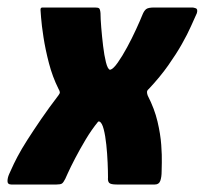

<svg xmlns="http://www.w3.org/2000/svg" viewBox="-54 -492 546 512"><path d="M-24 0Q-34 0 -34 -9Q-34 -18 -29.5 -28Q-25 -38 -24 -40Q-18 -54 -7.5 -74Q3 -94 19 -119Q35 -144 55.5 -174Q76 -204 102 -238Q106 -243 105.5 -246.5Q105 -250 102 -255Q86 -287 76.5 -323.5Q67 -360 62 -392.5Q57 -425 55.5 -445.5Q54 -466 54 -466Q54 -472 59 -472H199Q207 -472 210 -470Q213 -468 214 -457Q214 -443 216 -418.5Q218 -394 221 -369Q224 -344 228.5 -326Q233 -308 239 -306Q240 -306 239.5 -306Q239 -306 240 -306Q248 -308 260 -325Q272 -342 285 -366Q298 -390 309 -414Q320 -438 326 -453Q330 -463 335.5 -467.5Q341 -472 357 -472H459Q462 -472 468 -470Q474 -468 471 -457Q465 -444 455.5 -422.5Q446 -401 431 -374.5Q416 -348 394.5 -317.5Q373 -287 343 -255Q338 -251 338 -246.5Q338 -242 340 -237Q358 -202 366 -168Q374 -134 376 -105.5Q378 -77 377.5 -58.5Q377 -40 377 -35Q377 -20 373.5 -10Q370 0 359 0H257Q241 0 237 -4.5Q233 -9 234 -19Q234 -35 233 -58.5Q232 -82 229.5 -106Q227 -130 222.5 -147.5Q218 -165 211 -168Q205 -168 207 -168Q209 -168 211.5 -168Q214 -168 208 -168Q190 -146 174.5 -120Q159 -94 146.5 -70Q134 -46 127 -30.5Q120 -15 120 -15Q115 -5 111 -2.5Q107 0 97 0Z"/></svg>

Font: Glory Thin ExtraBold
Style: Italic
Weight: 800
Italic angle: -12°
Version: Version 1.011